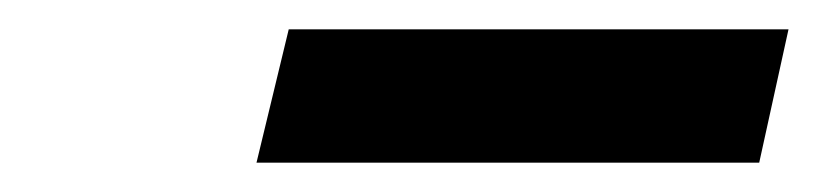

<svg xmlns="http://www.w3.org/2000/svg" viewBox="-20 -689 558 131"><path d="M518 -669 498 -578H155L177 -669Z"/></svg>

Font: Kantumruy Pro SemiBold
Style: Italic
Weight: 600
Italic angle: -13°
Version: Version 1.002